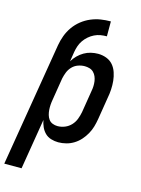

<svg xmlns="http://www.w3.org/2000/svg" viewBox="-167 -812 804 1094"><g transform="rotate(15 235.0 -265.0)"><path d="M-30 205 91 -526Q96 -555 106.5 -583.5Q117 -612 135 -637.5Q153 -663 177.5 -682.5Q202 -702 230.5 -714Q259 -726 288 -730.5Q317 -735 347 -735V-647Q328 -647 310 -644Q292 -641 274.5 -632.5Q257 -624 242 -611Q227 -598 216 -582Q205 -566 199 -548Q193 -530 190 -512L181 -455Q192 -474 208 -490Q224 -506 243 -517Q262 -528 283 -533Q304 -538 325 -538Q351 -538 374.5 -529Q398 -520 413.5 -502Q429 -484 437 -460Q445 -436 447.5 -411.5Q450 -387 448.5 -360.5Q447 -334 442 -309L421 -179Q417 -155 410.5 -132.5Q404 -110 392 -88.5Q380 -67 363.5 -48.5Q347 -30 326 -17Q305 -4 281.5 2Q258 8 235 8Q213 8 192 1.5Q171 -5 156.5 -19.5Q142 -34 133.5 -53Q125 -72 121 -93L72 205ZM207 -80Q229 -80 250 -88.5Q271 -97 286.5 -113.5Q302 -130 310 -151Q318 -172 322 -193L343 -323Q346 -338 346.5 -353Q347 -368 345 -382Q343 -396 337.5 -409Q332 -422 322 -432Q312 -442 298 -446Q284 -450 270 -450Q250 -450 230.5 -443Q211 -436 196.5 -421Q182 -406 174.5 -387Q167 -368 163 -349L142 -219Q139 -203 138 -187.5Q137 -172 138 -157.5Q139 -143 143 -128.5Q147 -114 155.5 -102.5Q164 -91 178 -85.5Q192 -80 207 -80Z"/></g></svg>

Font: Iosevka Curly Semibold Oblique
Style: Regular
Weight: 600
Italic angle: -9°
Monospace: yes
Designer: Belleve Invis
Foundry: Belleve Invis
Version: Version 11.1.0; ttfautohint (v1.8.3)